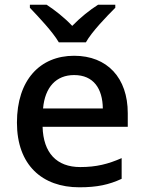

<svg xmlns="http://www.w3.org/2000/svg" viewBox="-20 -786 612 816"><path d="M230 -606H345C370 -651 433 -716 470 -753V-766H397C362 -744 322 -712 287 -676C253 -712 213 -743 178 -766H107V-753C143 -715 204 -651 230 -606ZM295 -549C150 -549 52 -446 52 -265C52 -84 160 10 317 10C393 10 443 -1 497 -26V-114C440 -89 390 -76 321 -76C221 -76 164 -136 161 -247H523V-305C523 -455 436 -549 295 -549ZM295 -467C378 -467 416 -409 417 -325H163C171 -416 219 -467 295 -467Z"/></svg>

Font: Noto Sans Gunjala Gondi Medium
Style: Regular
Weight: 500
Designer: Ek Type
Foundry: Ek Type
Version: Version 1.004